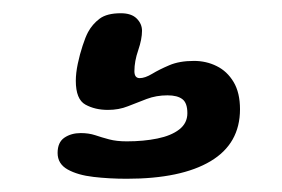

<svg xmlns="http://www.w3.org/2000/svg" viewBox="-20 -51 426 290"><path d="M171.5 219Q145 219 121.2 216.2Q97.5 213.5 82.2 205Q67 196.5 67 180Q67 164 77.2 157Q87.5 150 102 150Q114 150 123.8 153.2Q133.5 156.5 144.8 159.5Q156 162.5 171.5 162.5Q197 162.5 217.8 158.2Q238.5 154 250.8 144.5Q263 135 263 120Q263 104.5 255.5 98.8Q248 93 233 93Q216 93 201.5 98.5Q187 104 173.2 109.5Q159.5 115 143 115Q123.5 115 109 107Q94.5 99 94.5 71Q94.5 59.5 97.5 45.2Q100.5 31 104.8 18Q109 5 113 -2.5Q119.5 -14.5 130.5 -22.8Q141.5 -31 162.5 -31Q178.5 -31 186.5 -23Q194.5 -15 194.5 -4.5Q194.5 8 188.8 24.8Q183 41.5 183 56.5Q183 67 191 67Q199 67 209.8 60.5Q220.5 54 235.8 47.5Q251 41 273 41Q291.5 41 307.2 48.8Q323 56.5 332.8 72.8Q342.5 89 342.5 114Q342.5 166 298 192.5Q253.5 219 171.5 219Z"/></svg>

Font: Gluten Medium
Style: Regular
Weight: 500
Designer: Tyler Finck
Foundry: Etcetera Type Company
Version: Version 1.300